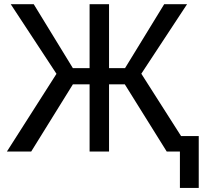

<svg xmlns="http://www.w3.org/2000/svg" viewBox="-20 -731 994 926"><path d="M582 -324.2 784.2 0H900.9L661.6 -375.5L882.3 -710.9H772L583 -402.3H505.9V-710.9H412.1V-402.3H331.5L142.6 -710.9H31.7L252.4 -375L13.2 0H130.4L331.5 -324.2H412.1V0H505.9V-324.2ZM938.5 175.3V-74.7H847.7V175.3Z"/></svg>

Font: FAU Chimera
Style: Regular
Weight: 400
Version: Version 1.002;hotconv 1.0.117;makeotfexe 2.5.65602